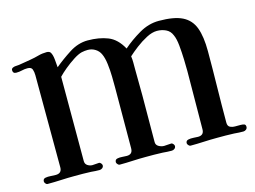

<svg xmlns="http://www.w3.org/2000/svg" viewBox="-79 -679 1079 814"><g transform="rotate(-15 460.0 -272.0)"><path d="M915 -15Q915 -8 909.5 -3.5Q904 1 897 1Q887 1 877.5 0.5Q868 0 857 -1Q838 -2 820 -2Q802 -2 783 -2Q753 -2 723.5 -0.5Q694 1 665 1Q661 1 656.5 -4Q652 -9 652 -13Q652 -24 662.5 -26.5Q673 -29 686 -28Q699 -27 706 -27Q732 -27 732 -53Q732 -117 733 -180.5Q734 -244 734 -308Q734 -328 733 -359.5Q732 -391 729 -421.5Q726 -452 718 -469Q710 -489 692 -497.5Q674 -506 653 -506Q632 -506 607 -493Q582 -480 558.5 -462Q535 -444 520 -430Q522 -417 522 -402.5Q522 -388 522 -374Q522 -345 522.5 -315.5Q523 -286 523 -257Q523 -206 522.5 -155Q522 -104 522 -53Q522 -40 533.5 -33.5Q545 -27 557 -27Q565 -27 572.5 -28Q580 -29 588 -29Q593 -29 597 -24Q601 -19 601 -15Q601 -8 595.5 -3.5Q590 1 583 1Q573 1 563.5 0.5Q554 0 543 -1Q524 -2 505.5 -2Q487 -2 469 -2Q440 -2 411.5 -0.5Q383 1 354 1Q350 1 345.5 -4Q341 -9 341 -13Q341 -25 352 -27Q362 -29 372.5 -28Q383 -27 393 -27Q419 -27 419 -53Q419 -120 419.5 -186.5Q420 -253 420 -320Q420 -340 419.5 -368Q419 -396 415.5 -424Q412 -452 404 -469Q397 -485 382 -494.5Q367 -504 349 -504Q336 -504 322 -501Q306 -497 284.5 -483Q263 -469 243 -452.5Q223 -436 211 -423Q211 -331 211 -238Q211 -145 211 -53Q211 -40 221 -33.5Q231 -27 242 -27Q250 -27 257 -28Q264 -29 271 -29Q276 -29 280 -24Q284 -19 284 -15Q284 -8 278.5 -3.5Q273 1 266 1Q257 1 248 0.5Q239 0 229 -1Q211 -2 193 -2Q175 -2 157 -2Q128 -2 98 -0.5Q68 1 38 1Q33 1 29 -4Q25 -9 25 -13Q25 -25 36 -27Q47 -29 58.5 -28Q70 -27 81 -27Q108 -27 108 -53Q108 -154 107.5 -255.5Q107 -357 107 -458Q107 -472 103 -483.5Q99 -495 82 -495Q69 -495 57 -492Q45 -489 32 -489Q17 -489 17 -504Q17 -512 27 -515Q32 -517 38.5 -517Q45 -517 51 -518Q65 -520 78.5 -522.5Q92 -525 105 -527Q123 -530 141 -535Q159 -540 178 -540Q190 -540 195 -533Q202 -522 204 -500.5Q206 -479 207 -466Q238 -492 277.5 -517.5Q317 -543 359 -543Q409 -543 447 -528Q485 -513 510 -467Q543 -496 585 -520.5Q627 -545 672 -545Q739 -545 775 -527Q811 -509 825.5 -470Q840 -431 840 -367Q840 -289 838.5 -210.5Q837 -132 837 -54Q837 -39 846.5 -34Q856 -29 869.5 -29Q883 -29 893 -29Q901 -29 908 -27Q915 -25 915 -15Z"/></g></svg>

Font: Kaisei Decol Medium
Style: Regular
Weight: 500
Designer: Font-Kai, 金井和夫
Foundry: KAZUO KANAI
Version: Version 5.003